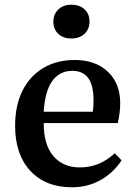

<svg xmlns="http://www.w3.org/2000/svg" viewBox="-20 -779 570 813"><path d="M285 14Q173 14 108.5 -55.5Q44 -125 44 -246Q44 -333 75.5 -395.5Q107 -458 164 -491.5Q221 -525 296 -525Q384 -525 436.5 -475.5Q489 -426 489 -342Q489 -304 479 -258H165Q165 -165 206.5 -117.5Q248 -70 318 -70Q359 -70 395.5 -84.5Q432 -99 466 -130L495 -100Q458 -45 404 -15.5Q350 14 285 14ZM165 -306H373Q376 -327 376 -354Q376 -418 353.5 -448.5Q331 -479 286 -479Q233 -479 202 -437Q171 -395 165 -306ZM282 -616Q248 -616 227 -635.5Q206 -655 206 -687Q206 -719 227 -739Q248 -759 282 -759Q317 -759 338 -739.5Q359 -720 359 -688Q359 -656 338 -636Q317 -616 282 -616Z"/></svg>

Font: Literata 36pt Medium
Style: Regular
Weight: 500
Designer: Latin by Veronika Burian and Jose Scaglione. Greek by Irene Vlachou. Cyrillic by Vera Evstafieva.
Foundry: TypeTogether
Version: Version 3.002